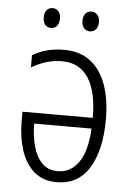

<svg xmlns="http://www.w3.org/2000/svg" viewBox="-52 -751 549 800"><g transform="rotate(5 222.5 -350.5)"><path d="M198 -542Q266 -542 310 -507.5Q354 -473 375.5 -411.5Q397 -350 397 -268Q397 -140 351 -65Q305 10 215 10Q157 10 120 -22.5Q83 -55 65.5 -109.5Q48 -164 48 -229V-270H342Q342 -380 304.5 -437Q267 -494 194 -494Q130 -494 67 -457V-508Q96 -525 128 -533.5Q160 -542 198 -542ZM101 -225Q101 -173 113 -130Q125 -87 150 -61.5Q175 -36 215 -36Q270 -36 303 -83.5Q336 -131 341 -225ZM102 -670Q102 -689 111 -700Q120 -711 136 -711Q151 -711 160.5 -700Q170 -689 170 -670Q170 -650 160.5 -639Q151 -628 136 -628Q120 -628 111 -639Q102 -650 102 -670ZM264 -670Q264 -689 273.5 -700Q283 -711 298 -711Q313 -711 323 -700Q333 -689 333 -670Q333 -650 323.5 -639Q314 -628 298 -628Q283 -628 273.5 -639Q264 -650 264 -670Z"/></g></svg>

Font: Noto Sans Condensed Light
Style: Regular
Weight: 300
Width: 3
Designer: Monotype Design Team
Foundry: Monotype Imaging Inc.
Version: Version 2.013; ttfautohint (v1.8.4.7-5d5b)